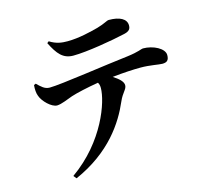

<svg xmlns="http://www.w3.org/2000/svg" viewBox="-112 -883 1154 1062"><g transform="rotate(-15 465.0 -352.0)"><path d="M358 -612C436 -612 586 -638 660 -655C690 -662 698 -674 698 -694C698 -732 659 -752 598 -752C585 -752 571 -739 525 -726C486 -716 415 -697 347 -697C316 -697 284 -700 246 -724L236 -716C270 -648 299 -612 358 -612ZM200 -369C227 -370 260 -386 292 -397C322 -407 389 -422 450 -432C457 -421 458 -410 458 -399C458 -324 388 -112 185 31L199 48C408 -44 501 -189 548 -298C568 -345 592 -356 592 -380C592 -401 570 -421 537 -442C600 -449 659 -452 700 -452C753 -452 801 -441 821 -441C846 -441 860 -449 860 -481C860 -519 798 -551 739 -551C730 -551 711 -539 647 -531C522 -517 249 -475 186 -475C157 -475 140 -493 116 -516L105 -511C103 -488 104 -465 111 -448C122 -415 168 -369 200 -369Z"/></g></svg>

Font: GenRyuMin2 TW B
Style: Regular
Weight: 700
Version: Version 2.100;PS 2.1;hotconv 16.6.51;makeotf.lib2.5.65220 DE